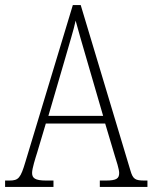

<svg xmlns="http://www.w3.org/2000/svg" viewBox="-22 -734 599 754"><path d="M-2 0H188V-25H159C115 -25 104 -35 104 -55C104 -72 117 -113 124 -135L158 -249H391L428 -125C435 -103 446 -69 446 -55C446 -34 437 -25 394 -25H370V0H557V-25H546C509 -25 500 -30 490 -65L295 -714H264L78 -99C59 -35 51 -25 15 -25H-2ZM168 -279 234 -505C249 -559 268 -618 275 -653C285 -616 301 -560 321 -492L383 -279Z"/></svg>

Font: Noto Serif Thai Condensed ExtraLight
Style: Regular
Weight: 200
Width: 3
Designer: Monotype Design Team
Foundry: Monotype Imaging Inc.
Version: Version 2.002